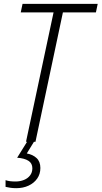

<svg xmlns="http://www.w3.org/2000/svg" viewBox="-20 -734 526 994"><path d="M114.7 0 257.3 -669.9H87.4L96.7 -713.9H485.8L476.6 -669.9H305.7L163.6 0ZM64 240.2Q46.4 240.2 33 238Q19.5 235.8 8.8 233.4V198.7Q18.1 202.1 31 203.9Q43.9 205.6 60.5 205.6Q84.5 205.6 104.2 197.5Q124 189.5 135.7 174.1Q147.5 158.7 147.5 137.2Q147.5 111.3 127.2 98.4Q106.9 85.4 68.8 82.5L120.1 0H155.8L118.7 60.5Q149.4 65.9 169.2 84.2Q189 102.5 189 135.7Q189 167 172.6 190.4Q156.2 213.9 127.9 227.1Q99.6 240.2 64 240.2Z"/></svg>

Font: Open Sans SemiCondensed Light
Style: Italic
Weight: 300
Width: 4
Italic angle: -12°
Designer: Monotype Design Team
Foundry: Monotype Imaging Inc.
Version: Version 3.000